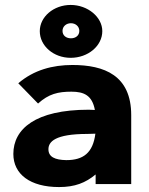

<svg xmlns="http://www.w3.org/2000/svg" viewBox="-20 -745 603 777"><path d="M266 -511C336 -511 394 -559 394 -619C394 -676 335 -725 266 -725C197 -725 141 -677 141 -619C141 -559 197 -511 266 -511ZM267 -590C248 -590 233 -601 233 -620C233 -638 248 -651 267 -651C286 -651 301 -638 301 -620C301 -601 286 -590 267 -590ZM219 12C283 12 326 -5 367 -39V0H511V-279C511 -440 402 -482 273 -482C193 -482 117 -462 54 -408L134 -326C177 -365 215 -374 269 -374C320 -374 353 -359 364 -300C354 -300 344 -301 339 -301C123 -301 34 -223 34 -122C34 -40 102 12 219 12ZM176 -141C176 -171 202 -203 334 -203C342 -203 354 -204 366 -204C356 -126 317 -97 248 -97C202 -98 176 -110 176 -141Z"/></svg>

Font: Inconsolata SemiExpanded Black
Style: Regular
Weight: 900
Width: 6
Monospace: yes
Designer: Raph Levien, Cyreal, Brenton Simpson
Foundry: Raph Levien, Cyreal, Google
Version: Version 3.100